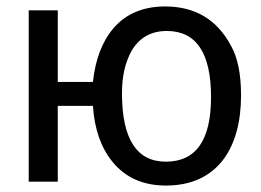

<svg xmlns="http://www.w3.org/2000/svg" viewBox="-20 -563 808 595"><path d="M69 -531H159V-309H268Q279 -414 332 -476Q390 -543 492 -543Q631 -543 696 -421Q727 -366 727 -268Q727 -145 674 -71Q612 12 494 12Q389 12 329 -61Q275 -127 268 -235H159V0H69ZM497 -467Q423 -467 387 -404Q358 -351 358 -274Q358 -62 494 -62Q634 -62 634 -262Q634 -467 497 -467Z"/></svg>

Font: MongolianScript
Style: Regular
Weight: 400
Designer: Bolorsoft LLC, NUM
Foundry: Bolorsoft LLC
Version: Version 3.2